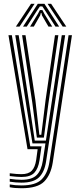

<svg xmlns="http://www.w3.org/2000/svg" viewBox="-20 -785 418 1010"><path d="M92.8 205.2Q56.2 205.2 31.2 200V185.2Q59.8 190.5 92.8 190.5Q167.8 190.5 199.2 158.5Q230.8 126.5 240 66.8L340.8 -600H358.5L257.5 69.5Q247.5 134.2 212.6 169.8Q177.8 205.2 92.8 205.2ZM92.8 146Q70.8 146 31.2 141.2V126.5Q52 129.2 66.9 130.2Q81.8 131.2 92.8 131.2Q129.5 131.2 147.1 113Q164.8 94.8 170.5 55.2L178 0H124.8L24.5 -600H42.2L139.2 -15.2H198.5L187.8 58.2Q181.2 102 160.4 124Q139.5 146 92.8 146ZM92.8 175.8Q63.5 175.8 31.2 170.8V155.8Q66.5 160.8 92.8 160.8Q149 160.8 173.4 135.5Q197.8 110.2 205.2 61L219 -30.5H150.8L119.8 -220.8L60.2 -600H78.2L134.8 -233.5L162.8 -45.5H221.5L305 -600H322.8L222.5 63.8Q214 120 185.2 147.9Q156.5 175.8 92.8 175.8ZM174 -61 149.8 -245.8 96.2 -600H114.2L166.2 -257.5L187 -76H197.2L219.8 -259L269.2 -600H287L234.5 -239.5L210.8 -61ZM63.5 -645 143.2 -765H162L82.8 -645ZM101 -645 178.8 -765H213.8L291.2 -645H271.8L219 -727L202.8 -751.2H189.8L173.2 -726.8L120.8 -645ZM309.8 -645 230.2 -765H249L328.8 -645ZM138 -645 180 -713.2 189.8 -732.2H203L212.8 -713.2L254.8 -645H235L201 -703.5L197.8 -717H194.8L191.2 -703.5L157.8 -645Z"/></svg>

Font: Big Shoulders Inline Text Medium
Style: Regular
Weight: 500
Designer: Patric King
Foundry: XO Type Co
Version: Version 1.000